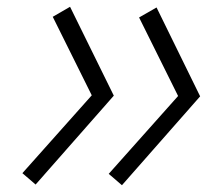

<svg xmlns="http://www.w3.org/2000/svg" viewBox="-20 -533 660 566"><path d="M390 -481.5 505 -250 300.5 -20.5 339.5 13 570 -249 441.5 -511ZM46 -22.5 85 11 315.5 -251 186.5 -513 135.5 -483.5 250.5 -252Z"/></svg>

Font: Monaspace Krypton ExtraLight
Style: Italic
Weight: 200
Italic angle: -11°
Designer: Riley Cran & the Lettermatic Team
Foundry: Lettermatic
Version: Version 1.101 (Monaspace Krypton)